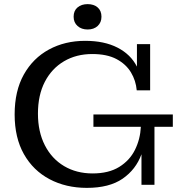

<svg xmlns="http://www.w3.org/2000/svg" viewBox="-20 -896 870 931"><path d="M405 -753Q375 -753 356 -770Q337 -787 337 -815Q337 -844 356 -860Q375 -876 405 -876Q435 -876 453.5 -860Q472 -844 472 -815Q472 -787 453.5 -770Q435 -753 405 -753ZM401 15Q300 15 220.5 -27Q141 -69 96 -148.5Q51 -228 51 -341Q51 -455 95.5 -534.5Q140 -614 217.5 -656Q295 -698 393 -698Q486 -698 550 -665Q614 -632 644 -573V-682H708V-458H643Q639 -505 615 -545Q591 -585 545 -609.5Q499 -634 427 -634Q350 -634 290.5 -599Q231 -564 197.5 -499.5Q164 -435 164 -345Q164 -257 197.5 -191.5Q231 -126 291 -90.5Q351 -55 429 -55Q507 -55 558 -86.5Q609 -118 634.5 -169.5Q660 -221 663 -281H433V-341H818V-281H729V0H666V-148Q639 -74 574.5 -29.5Q510 15 401 15Z"/></svg>

Font: Montagu Slab 16pt
Style: Regular
Weight: 400
Designer: Florian Karsten
Foundry: Florian Karsten
Version: Version 1.000; ttfautohint (v1.8.3)